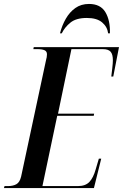

<svg xmlns="http://www.w3.org/2000/svg" viewBox="-52 -953 623 973"><path d="M-32 0 -29 -10H-12Q14 -10 31 -19.5Q48 -29 55 -58L181 -647Q186 -664 186 -678Q186 -693 173.5 -698.5Q161 -704 138 -704H117L119 -714H551L522 -565H512Q514 -582 517 -607.5Q520 -633 520 -648Q520 -678 508.5 -691Q497 -704 469 -704H310L242 -377H425L423 -366H238L163 -10H343Q381 -10 401 -31Q421 -52 433 -95L449 -149H461L424 0ZM252 -784Q262 -824 281.5 -858Q301 -892 330 -912.5Q359 -933 399 -933Q457 -933 482 -891.5Q507 -850 505 -784H496Q492 -817 465.5 -839.5Q439 -862 388 -862Q334 -862 305 -838.5Q276 -815 261 -784Z"/></svg>

Font: Noto Serif Display ExtraCondensed SemiBold
Style: Italic
Weight: 600
Width: 2
Italic angle: -12°
Designer: Monotype Design Team
Foundry: Monotype Imaging Inc.
Version: Version 2.009